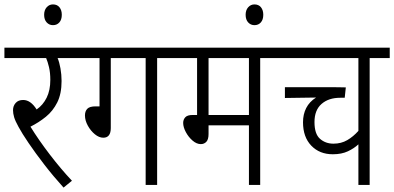

<svg xmlns="http://www.w3.org/2000/svg" viewBox="-20 -838 1786 870"><path d="M306 -19 268 12Q221 -40 180.5 -92.5Q140 -145 109.5 -190Q79 -235 64 -263Q49 -290 44 -307Q39 -324 39 -339Q39 -358 51 -371.5Q63 -385 85 -385Q119 -385 146 -342Q175 -362 191.5 -395.5Q208 -429 208 -476Q208 -509 202 -534Q196 -559 189 -575H0V-622H337V-575H241Q249 -556 254 -528Q259 -500 259 -471Q259 -413 239.5 -374Q220 -335 188 -309Q156 -283 118 -264Q155 -204 205.5 -138Q256 -72 306 -19Z M180 -771Q180 -792 191.5 -805Q203 -818 220 -818Q239 -818 249.5 -805Q260 -792 260 -771Q260 -749 249 -736.5Q238 -724 220 -724Q203 -724 191.5 -736.5Q180 -749 180 -771Z M482 -575V-258Q482 -214 448 -214Q429 -214 410 -229.5Q391 -245 378 -268.5Q365 -292 365 -315Q365 -334 375.5 -345Q386 -356 413 -356H431V-575H324V-622H782V-575H692V0H640V-575Z M1159 -575V0H1108V-270H925V-231Q925 -206 915 -195.5Q905 -185 890 -185Q871 -185 852.5 -201Q834 -217 822 -239.5Q810 -262 810 -281Q810 -296 819.5 -306.5Q829 -317 853 -317H873V-575H769V-622H1250V-575ZM1108 -575H925V-317H1108Z M1093 -771Q1093 -792 1104.5 -805Q1116 -818 1133 -818Q1152 -818 1162.5 -805Q1173 -792 1173 -771Q1173 -749 1162 -736.5Q1151 -724 1133 -724Q1116 -724 1104.5 -736.5Q1093 -749 1093 -771Z M1746 -575H1655V0H1604V-184Q1585 -166 1556.5 -152.5Q1528 -139 1488 -139Q1428 -139 1390.5 -178Q1353 -217 1353 -284Q1353 -320 1367.5 -348.5Q1382 -377 1412 -396L1271 -394V-443H1483Q1502 -443 1520 -442.5Q1538 -442 1547 -442L1542 -395H1522Q1469 -395 1437 -367Q1405 -339 1405 -285Q1405 -231 1430 -209Q1455 -187 1491 -187Q1526 -187 1553.5 -203Q1581 -219 1604 -245V-575H1237V-622H1746Z"/></svg>

Font: Noto Sans Condensed Light
Style: Regular
Weight: 300
Width: 3
Designer: Monotype Design Team
Foundry: Monotype Imaging Inc.
Version: Version 2.013; ttfautohint (v1.8.4.7-5d5b)